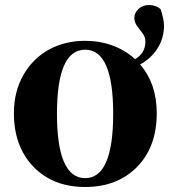

<svg xmlns="http://www.w3.org/2000/svg" viewBox="-20 -725 677 762"><path d="M630.9 -623Q630.9 -573.7 605.2 -533.2Q579.6 -492.7 536.1 -469.2Q602.1 -392.6 602.1 -275.9Q602.1 -142.1 523.9 -62.5Q445.8 17.1 317.9 17.1Q189.9 17.1 112.5 -63.5Q35.2 -144 35.2 -275.9Q35.2 -361.8 73.2 -428Q111.3 -494.1 175 -528.6Q238.8 -563 317.9 -563Q375.5 -563 426.8 -544.2Q478 -525.4 516.1 -490.2Q557.1 -514.2 557.1 -560.1Q557.1 -577.6 546.1 -592.3Q535.2 -606.9 524.2 -621.6Q513.2 -636.2 513.2 -653.8Q513.2 -673.8 529.8 -689.5Q546.4 -705.1 570.8 -705.1Q598.1 -705.1 617.2 -689Q630.9 -648.9 630.9 -623ZM317.9 -18.1Q429.2 -18.1 429.2 -273.9Q429.2 -527.8 317.9 -527.8Q206.1 -527.8 206.1 -273.9Q206.1 -18.1 317.9 -18.1Z"/></svg>

Font: Noto Serif JP Black
Style: Regular
Weight: 900
Designer: Ryoko NISHIZUKA  (kana & ideographs); Frank Grießhammer (Latin, Greek & Cyrillic); Wenlong ZHANG  (bopomofo); Sandoll Co
Foundry: Adobe Systems Incorporated
Version: Version 1.001;PS 1.001;hotconv 16.6.54;makeotf.lib2.5.65590